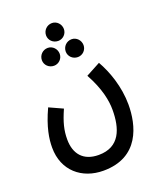

<svg xmlns="http://www.w3.org/2000/svg" viewBox="-155 -724 881 1052"><g transform="rotate(-20 285.5 -198.5)"><path d="M275 -523C303 -523 326 -546 326 -574C326 -603 303 -627 275 -627C245 -627 222 -603 222 -574C222 -546 245 -523 275 -523ZM207 -403C235 -403 258 -426 258 -454C258 -483 235 -507 207 -507C177 -507 154 -483 154 -454C154 -426 177 -403 207 -403ZM346 -403C374 -403 397 -426 397 -454C397 -483 374 -507 346 -507C316 -507 293 -483 293 -454C293 -426 316 -403 346 -403ZM43 15C43 150 140 230 265 230C476 230 517 54 517 -64C517 -168 481 -268 443 -334L359 -289C412 -193 425 -119 425 -67C425 41 394 140 270 140C180 140 136 85 136 1C136 -52 147 -96 177 -164L98 -200C52 -101 43 -34 43 15Z"/></g></svg>

Font: Noto Sans Arabic UI XCn Md
Style: Regular
Weight: 500
Width: 2
Designer: Monotype Design Team, Nadine Chahine and Nizar Qandah
Foundry: Monotype Imaging Inc.
Version: Version 2.010